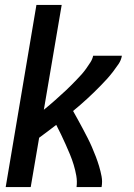

<svg xmlns="http://www.w3.org/2000/svg" viewBox="-20 -755 540 775"><path d="M3 0 127 -735H229L157 -312Q169 -322 180.5 -331.5Q192 -341 203 -351Q214 -361 225 -371Q236 -381 247 -391Q258 -401 268.5 -412Q279 -423 289.5 -433.5Q300 -444 310 -455.5Q320 -467 328.5 -479Q337 -491 345 -503.5Q353 -516 356 -530H472Q469 -512 458.5 -496.5Q448 -481 436.5 -466Q425 -451 412.5 -437Q400 -423 386.5 -409.5Q373 -396 359.5 -382.5Q346 -369 332 -356.5Q318 -344 304 -331.5Q290 -319 275 -307Q285 -289 295 -271Q305 -253 314.5 -235Q324 -217 333.5 -198.5Q343 -180 351 -161.5Q359 -143 366.5 -123.5Q374 -104 380 -84Q386 -64 390 -43Q394 -22 390 0H289Q292 -23 288 -45.5Q284 -68 277.5 -89.5Q271 -111 262.5 -131.5Q254 -152 245 -172Q236 -192 226.5 -212Q217 -232 207 -251Q190 -238 173 -225Q156 -212 138 -199L104 0Z"/></svg>

Font: iosevka_custom_sans_ss08 SmBd
Style: Italic
Weight: 600
Italic angle: -10°
Designer: Belleve Invis
Foundry: Belleve Invis
Version: Version 10.3.0; ttfautohint (v1.8.3)